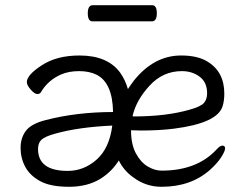

<svg xmlns="http://www.w3.org/2000/svg" viewBox="-20 -699 940 737"><path d="M489 -254Q490 -253 492 -252Q618 -252 708 -278Q751 -290 763 -304Q775 -318 775 -341Q775 -383 746.5 -404.5Q718 -426 678 -426Q605 -426 554 -370Q503 -315 489 -254ZM471 -357Q482 -374 495 -391Q572 -486 675 -486Q737 -486 774 -464Q841 -425 841 -340Q841 -311 834 -290Q813 -226 647 -205Q591 -198 521 -198L483 -199Q483 -145 501.5 -110.5Q520 -76 547 -60Q574 -44 600 -44Q736 -44 811 -125Q824 -140 834 -140Q844 -140 844 -129.5Q844 -119 829.5 -96Q815 -73 785 -46Q712 18 600 18Q540 18 492 -18Q456 -43 436 -83Q409 -40 366 -13Q316 18 245 18Q174 18 134.5 -3.5Q95 -25 77 -58.5Q59 -92 59 -131Q59 -170 79.5 -197Q100 -224 155 -238Q275 -269 414 -269Q412 -381 351 -412Q323 -426 283.5 -426Q244 -426 214 -413Q164 -391 137 -345Q133 -338 123 -338Q113 -338 98 -355Q83 -372 83 -384Q83 -411 140.5 -448.5Q198 -486 285 -486Q394 -486 442 -419Q461 -392 471 -357ZM126 -127Q126 -43 240 -43Q302 -43 351 -86.5Q400 -130 411 -217Q281 -211 192 -186Q152 -175 139 -162.5Q126 -150 126 -127ZM563 -617H335Q317 -617 317 -648Q317 -679 336 -679H564Q582 -679 582 -648Q582 -617 563 -617Z"/></svg>

Font: QiushuiShotai
Style: Regular
Weight: 600
Designer: Fontworks Inc.
Foundry: Fontworks Inc.
Version: Version 1.250